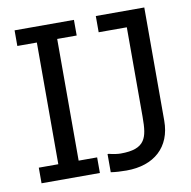

<svg xmlns="http://www.w3.org/2000/svg" viewBox="-82 -808 894 899"><g transform="rotate(-10 365.5 -358.5)"><path d="M322.8 -74.2H234.9V-652.8H327.6V-727.1H45.4V-652.8H138.2V-74.2H45.4V0H322.8ZM662.1 -727.1H431.6V-649.9H565.4V-225.6C565.4 -168.9 561.5 -136.2 545.4 -112.3C527.3 -85.4 493.7 -72.8 435.1 -72.8C419.9 -72.8 400.9 -75.7 378.9 -81.1H373.5V5.4C396.5 8.8 421.4 10.3 448.2 10.3C579.1 10.3 662.1 -63 662.1 -189Z"/></g></svg>

Font: SG Kara SemiBold
Style: Regular
Weight: 400
Designer: Damoon Khanjanzadeh
Version: Version 1.000